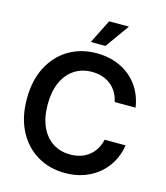

<svg xmlns="http://www.w3.org/2000/svg" viewBox="-136 -1047 1001 1160"><g transform="rotate(15 365.0 -466.5)"><path d="M380.4 10.7Q282.2 10.7 205.8 -34.7Q129.4 -80.1 85.7 -164.1Q42 -248 42 -363.3Q42 -479 85.7 -563.2Q129.4 -647.5 205.8 -692.9Q282.2 -738.3 380.4 -738.3Q440.9 -738.3 493.7 -720.7Q546.4 -703.1 587.4 -669.7Q628.4 -636.2 655 -588.6Q681.6 -541 690.4 -481.4H559.6Q552.7 -515.1 536.9 -541.3Q521 -567.4 497.8 -585.4Q474.6 -603.5 445.1 -612.8Q415.5 -622.1 381.8 -622.1Q318.4 -622.1 271.2 -590.8Q224.1 -559.6 198.2 -501.7Q172.4 -443.8 172.4 -363.3Q172.4 -282.7 198.2 -225.1Q224.1 -167.5 271.2 -136.5Q318.4 -105.5 381.8 -105.5Q415.5 -105.5 444.8 -114.7Q474.1 -124 497.3 -142.1Q520.5 -160.2 536.6 -186.3Q552.7 -212.4 559.6 -245.6H690.9Q682.6 -189.5 656.7 -142.6Q630.9 -95.7 590.1 -61.3Q549.3 -26.9 496.1 -8.1Q442.9 10.7 380.4 10.7ZM326.2 -794.4 400.9 -943.8H524.9L418 -794.4Z"/></g></svg>

Font: Inter 24pt SemiBold
Style: Regular
Weight: 600
Designer: Rasmus Andersson
Foundry: rsms
Version: Version 4.001;git-66647c0bb